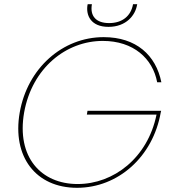

<svg xmlns="http://www.w3.org/2000/svg" viewBox="-20 -887 832 915"><path d="M74 -351C37 -140 151 8 347 8C543 8 709 -140 746 -351L748 -359H397L394 -341H726C684 -135 522 -10 350 -10C175 -10 58 -139 95 -351C133 -563 295 -692 470 -692C616 -692 708 -608 729 -495H749C723 -624 629 -710 474 -710C278 -710 111 -562 74 -351ZM633 -863 634 -867H614C604 -810 562 -777 500 -777C438 -777 408 -810 418 -867H398L397 -863C389 -815 412 -759 497 -759C582 -759 625 -815 633 -863Z"/></svg>

Font: Poppins Devanagari Thin
Style: Italic
Weight: 100
Italic angle: -10°
Designer: Ninad Kale (Devanagari), Jonny Pinhorn (Latin)
Foundry: Indian Type Foundry
Version: 4.005